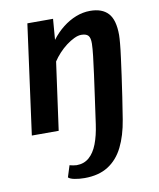

<svg xmlns="http://www.w3.org/2000/svg" viewBox="-90 -634 795 961"><g transform="rotate(-10 308.0 -154.0)"><path d="M262 255.5Q235 255.5 211.2 250.8Q187.5 246 180 237.5L198.5 179Q204.5 181 216.2 183Q228 185 234 185Q271.5 185 297.5 162.5Q323.5 140 339.5 98.5Q355.5 57 363.5 0Q373.5 -70.5 382.2 -133Q391 -195.5 398 -247.2Q405 -299 409.5 -338Q414 -377 414.5 -400.5Q415 -431 404.5 -442.2Q394 -453.5 369.5 -453.5Q353 -453.5 333 -444Q313 -434.5 292.2 -418.8Q271.5 -403 253.5 -383.5Q235.5 -364 222.5 -344L175 0H38.5L114 -557H244.5L236 -451.5Q262 -486 293.8 -511Q325.5 -536 361 -550Q396.5 -564 433.5 -564Q494.5 -564 525.2 -530.5Q556 -497 556 -420Q556 -405.5 553.2 -375.5Q550.5 -345.5 545 -304.5Q540 -265.5 533 -215.8Q526 -166 517.8 -110.8Q509.5 -55.5 500.5 0Q487.5 80 459 137.2Q430.5 194.5 382.2 225Q334 255.5 262 255.5Z"/></g></svg>

Font: Merriweather Sans SemiBold
Style: Italic
Weight: 600
Italic angle: -7.5°
Designer: Eben Sorkin
Foundry: Eben Sorkin
Version: Version 2.001